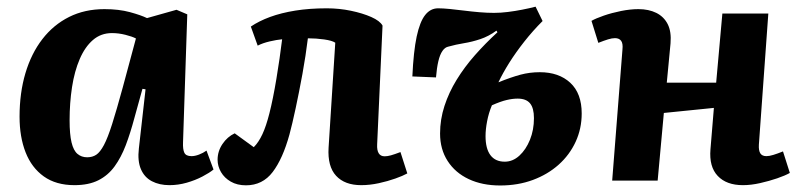

<svg xmlns="http://www.w3.org/2000/svg" viewBox="-20 -554 2451 589"><path d="M541.5 -118Q540.5 -96 545.5 -85.5Q550.5 -75 567.5 -75Q578 -75 590.5 -79.8Q603 -84.5 613.5 -92L635 -34Q623 -24 601 -12.5Q579 -1 552.8 6.5Q526.5 14 500 14Q469 14 446 2Q423 -10 412.3 -35Q401.5 -60 406 -98.5L426.5 -280L417 -281.5L392 -191Q380 -146 365.8 -108.5Q351.5 -71 331.5 -43.5Q311.5 -16 281.8 -1Q252 14 208.5 14Q152 14 114.5 -12.7Q77 -39.5 58.5 -86.7Q40 -134 40 -196Q40 -269 58 -329.5Q76 -390 110 -434Q144 -478 192 -502Q240 -526 300.5 -526Q344.5 -526 378.5 -516.8Q412.5 -507.5 431 -498.5L521.5 -524L554.5 -510ZM247.5 -71.5Q263.5 -71.5 275.3 -79.3Q287 -87 298.8 -109Q310.5 -131 324 -173.5Q337.5 -216 356.5 -285.5L397 -436Q385.5 -442 364.8 -447.2Q344 -452.5 323.5 -452.5Q289.5 -452.5 265 -431.2Q240.5 -410 224.5 -372.7Q208.5 -335.5 201 -287Q193.5 -238.5 193.5 -185Q193.5 -142 199.5 -117Q205.5 -92 217.8 -81.8Q230 -71.5 247.5 -71.5Z M749.5 -472.5Q774.5 -489.5 808.5 -502Q842.5 -514.5 886 -521.5Q929.5 -528.5 982.5 -528.5Q1020.5 -528.5 1056.5 -521Q1092.5 -513.5 1119 -501.8Q1145.5 -490 1153.5 -475.5L1137 -111.5Q1136 -93 1141.8 -83.8Q1147.5 -74.5 1160 -74.5Q1168.5 -74.5 1179.3 -77.5Q1190 -80.5 1208.5 -87.5L1229.5 -22Q1216 -14.5 1192.8 -6.3Q1169.5 2 1142 8Q1114.5 14 1088 14Q1037.5 14 1011 -14.8Q984.5 -43.5 988 -101L1008.5 -423Q999 -429.5 974.5 -433Q950 -436.5 924.5 -436.5Q918 -383.5 907.8 -327.2Q897.5 -271 887 -222Q876.5 -173 868 -141.5Q847.5 -67 816.5 -26.3Q785.5 14.5 734.5 14.5Q707.5 14.5 688 3.2Q668.5 -8 658 -26Q647.5 -44 647.5 -64Q647.5 -90 662.5 -112.3Q677.5 -134.5 700 -145L758.5 -102.5Q773.5 -117.5 785 -142.3Q796.5 -167 806.5 -206.5Q812 -228 817.5 -255.3Q823 -282.5 828 -312.8Q833 -343 837.5 -373.8Q842 -404.5 845.5 -433.5Q829 -432 807.5 -427Q786 -422 770.5 -414Z M1509 -301.5Q1547.5 -317 1576.3 -324.8Q1605 -332.5 1636 -332.5Q1694.5 -332.5 1729.5 -300Q1764.5 -267.5 1764.5 -206Q1764.5 -159.5 1746 -119.3Q1727.5 -79 1694 -49Q1660.5 -19 1614.8 -2Q1569 15 1514.5 15Q1459.5 15 1418 -4.5Q1376.5 -24 1353.3 -60Q1330 -96 1330 -144.5Q1330 -187.5 1343.5 -229Q1357 -270.5 1381 -309.5Q1405 -348.5 1437 -384.8Q1469 -421 1506 -455L1503 -460Q1479 -442.5 1453.5 -434Q1428 -425.5 1403.3 -421.5Q1378.5 -417.5 1355.5 -411Q1345 -409 1337.3 -397.7Q1329.5 -386.5 1324.8 -366.5Q1320 -346.5 1317.5 -316.5L1245 -319.5Q1248.5 -396 1258.2 -441.8Q1268 -487.5 1284.3 -508Q1300.5 -528.5 1324 -528.5Q1338.5 -528.5 1359.3 -526.5Q1380 -524.5 1403.5 -521.5Q1427 -518.5 1450.8 -516.5Q1474.5 -514.5 1495.5 -514.5Q1516 -514.5 1538 -517.3Q1560 -520 1581.8 -524.3Q1603.5 -528.5 1623 -533.5L1644.5 -489.5Q1614.5 -459.5 1588.5 -426.5Q1562.5 -393.5 1542.5 -361.8Q1522.5 -330 1509 -301.5ZM1489 -231Q1479 -207 1474.3 -182Q1469.5 -157 1469.5 -136.5Q1469.5 -98 1484.5 -78Q1499.5 -58 1528.5 -58Q1553 -58 1573.3 -76.5Q1593.5 -95 1605.8 -125.3Q1618 -155.5 1618 -191.5Q1618 -222.5 1606 -237Q1594 -251.5 1568 -251.5Q1552.5 -251.5 1534.3 -247.2Q1516 -243 1489 -231Z M2170 -223 2016.5 -207.5 1997.5 0H1858L1889.5 -402Q1891.5 -420.5 1885.5 -428.7Q1879.5 -437 1866.5 -437Q1857.5 -437 1845.2 -433.2Q1833 -429.5 1815.5 -422.5L1794.5 -490Q1807.5 -497.5 1832 -506Q1856.5 -514.5 1885.3 -520.3Q1914 -526 1938.5 -526Q1970 -526 1993.3 -514.5Q2016.5 -503 2028.3 -480Q2040 -457 2037 -421Q2034.5 -391 2031.3 -361Q2028 -331 2025.5 -300.5H2177L2196 -512.5H2337L2308 -110Q2307 -92 2312.5 -83.5Q2318 -75 2331 -75Q2340 -75 2352.3 -78.8Q2364.5 -82.5 2382 -89.5L2403 -23.5Q2389 -15.5 2364.3 -7Q2339.5 1.5 2311.8 7.7Q2284 14 2259 14Q2208.5 14 2181.8 -14.3Q2155 -42.5 2159.5 -96Z"/></svg>

Font: Literata
Style: Italic
Weight: 400
Italic angle: -2°
Designer: Latin by Veronika Burian and Jose Scaglione. Greek by Irene Vlachou. Cyrillic by Vera Evstafieva
Foundry: TypeTogether
Version: Version 3.103;gftools[0.9.29]